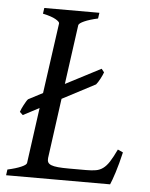

<svg xmlns="http://www.w3.org/2000/svg" viewBox="-48 -655 543 695"><g transform="rotate(5 224.0 -307.5)"><path d="M320.8 -401.9Q319.3 -397.5 316.4 -391.1Q313.5 -384.8 310.1 -378.2Q306.6 -371.6 302.7 -365.5Q298.8 -359.4 295.9 -356L175.8 -293L146 -75.2Q145 -66.4 147.9 -60.3Q150.9 -54.2 159.9 -50.5Q168.9 -46.9 184.8 -45.4Q200.7 -43.9 225.1 -43.9H287.1Q307.6 -43.9 322 -46.4Q336.4 -48.8 348.1 -57.4Q359.9 -65.9 370.6 -82.5Q381.3 -99.1 395 -127.9L414.1 -119.1Q404.3 -76.7 394.3 -45.4Q384.3 -14.2 377.9 0H0L2.9 -21Q33.7 -27.8 52.2 -35.9Q70.8 -43.9 71.8 -50.8L99.6 -252.9L41 -222.2L29.8 -232.9Q31.2 -237.8 34.4 -244.9Q37.6 -252 41.3 -258.8Q44.9 -265.6 48.6 -271.7Q52.2 -277.8 55.2 -280.8L107.4 -308.1L143.1 -564Q144 -569.8 128.9 -578.6Q113.8 -587.4 82 -594.2L85 -615.2H285.2L282.2 -594.2Q251.5 -587.4 232.9 -579.1Q214.4 -570.8 212.9 -564L183.1 -347.7L311 -414.1Z"/></g></svg>

Font: Gentium Plus Eur
Style: Italic
Weight: 400
Italic angle: -8°
Designer: J. Victor Gaultney, Annie Olsen, Iska Routamaa, Becca Hirsbrunner
Foundry: SIL International
Version: Version 5.000